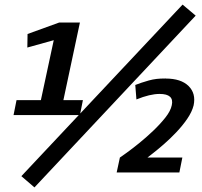

<svg xmlns="http://www.w3.org/2000/svg" viewBox="-20 -751 879 836"><path d="M52 -315H158L214 -576L99 -544L100 -603L238 -653H328L256 -315H341L328 -250H39ZM775 -731 832 -683 130 65 73 16ZM488 0 502 -65Q508 -69 531 -85.5Q554 -102 585 -127Q616 -152 646.5 -181Q677 -210 700 -239Q723 -268 728 -293Q739 -342 675 -342Q633 -342 574 -318L569 -381Q594 -391 627.5 -400.5Q661 -410 699 -409L700 -410V-409L701 -410V-409Q768 -409 801 -376.5Q834 -344 823 -292Q816 -264 795.5 -234Q775 -204 748 -175.5Q721 -147 694 -123.5Q667 -100 647 -84.5Q627 -69 622 -65H774L761 0Z"/></svg>

Font: Epunda Sans ExtraBold
Style: Italic
Weight: 800
Italic angle: -12.0243°
Designer: Simon Atzbach
Foundry: typofactur
Version: Version 2.204; ttfautohint (v1.8.4.7-5d5b)